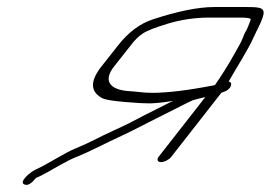

<svg xmlns="http://www.w3.org/2000/svg" viewBox="-20 -487 770 546"><path d="M467 -41 609.4 -223 616.9 -226C635.4 -231 645.2 -253 630.2 -255C654.4 -298 685.5 -345 702.7 -384C711.1 -403 720 -417 726.9 -437C736.6 -465 721.6 -467 682.6 -467H589.2C543.6 -467 484.9 -455 414.9 -432C377.8 -420 345 -395 316.6 -359L268.5 -298C235.3 -256 236.8 -226 270.5 -208C279.6 -203 301.8 -200 334.8 -197C367.9 -194 391.3 -193 404.5 -193C417.7 -193 440.4 -195 472.2 -200C468.6 -198 466.8 -197 465.6 -197L394 -161C364.1 -145 334.8 -130 305.5 -117C261.3 -97 236.9 -82 197.4 -66C175.3 -57 161.1 -48 144.7 -39C129.7 -31 102.3 -14 85.9 -7C68.9 -1 29.7 32 50.7 38C59.3 41 69.2 35 81.6 20L82.1 19C103 11 130.9 -7 149.8 -17C166.6 -26 181.5 -35 203 -43C232.9 -55 284.9 -82 317.7 -97C354.2 -114 375.1 -125 404.3 -140L503.5 -190C513.6 -195 520.8 -199 528.6 -202C538.8 -205 550.1 -208 563.9 -211L431 -41C425.1 -33 428.2 -26 437.8 -26C447.4 -26 461.1 -33 467 -41ZM412.6 -223C385 -223 368.2 -227 344.7 -228C294.3 -232 271.3 -256 304.5 -298L352.6 -359C363.8 -374 374.5 -384 386.5 -392C398.4 -400 421.7 -409 458.2 -420C494.7 -431 534.3 -437 575.1 -437H662.9C684.9 -437 693.9 -435 692.9 -431L686 -413C683.6 -406 681.1 -401 677.7 -396C675.2 -391 672.7 -386 670.8 -380C664.4 -363 653.5 -347 642.2 -326C630.8 -305 606 -266 591.2 -245C515.1 -230 455.8 -223 412.6 -223Z"/></svg>

Font: MewTooHand
Style: UltimateItaWide
Weight: 400
Designer: Mew Too, Robert Jablonski
Version: Version 0.77